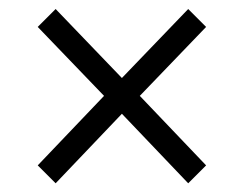

<svg xmlns="http://www.w3.org/2000/svg" viewBox="-20 -546 520 430"><path d="M104.6 -135.5 64.5 -175.6 213 -331.3 64.5 -485.7 104.6 -525.8 253 -371.3 401.5 -525.8 441.6 -485.7 293.1 -331.3 441.6 -175.6 401.5 -135.5 253 -291.2Z"/></svg>

Font: Source Sans 3
Style: Italic
Weight: 200
Italic angle: -11°
Designer: Paul D. Hunt
Foundry: Adobe
Version: Version 3.046;hotconv 1.0.118;makeotfexe 2.5.65603